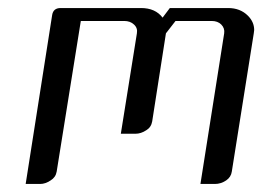

<svg xmlns="http://www.w3.org/2000/svg" viewBox="-20 -458 653 478"><path d="M43.9 0 109.9 -420.9Q112.8 -438 130.9 -438H331.1Q366.7 -438 384.8 -414.1L402.8 -438H547.9Q578.1 -438 597.2 -418.9Q612.8 -403.3 612.8 -383.3Q612.8 -380.9 611.8 -375L557.1 -30.8Q555.2 -17.1 543 -8.8Q529.8 0 515.1 0H479L538.1 -375Q540 -387.7 530.8 -397Q522 -405.8 506.8 -405.8H417L393.1 -375L358.9 -155.8Q356.4 -141.1 344.2 -133.8Q331.1 -125 316.9 -125H280.8L320.8 -375Q323.2 -388.2 313.5 -397Q304.2 -405.8 289.1 -405.8H181.2L121.1 -30.8Q118.7 -16.6 106 -8.8Q92.8 0 80.1 0Z"/></svg>

Font: Hhenum
Style: Italic
Weight: 400
Designer: T. Christopher White
Version: Version 1.0